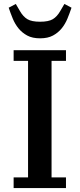

<svg xmlns="http://www.w3.org/2000/svg" viewBox="-20 -952 403 972"><path d="M49 -54H122V-644H49V-698H314V-644H241V-54H314V0H49ZM183 -758Q144 -758 118 -772Q92 -786 74 -808Q56 -830 44.5 -858Q33 -886 24 -913L60 -932L81 -896Q97 -868 118.5 -855Q140 -842 183 -842Q226 -842 247.5 -855Q269 -868 285 -896L306 -932L342 -913Q333 -886 321.5 -858Q310 -830 292 -808Q274 -786 248 -772Q222 -758 183 -758Z"/></svg>

Font: IBM Plex Serif Medium
Style: Regular
Weight: 500
Designer: Mike Abbink, Paul van der Laan, Pieter van Rosmalen
Foundry: Bold Monday
Version: Version 2.5